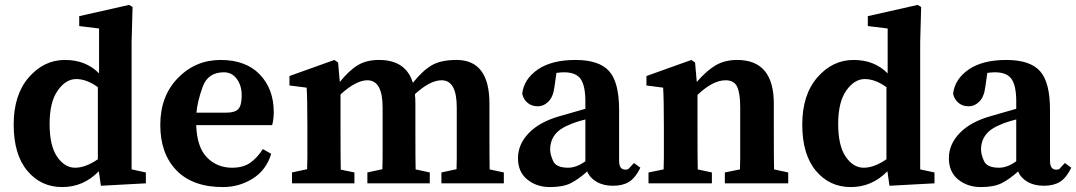

<svg xmlns="http://www.w3.org/2000/svg" viewBox="-20 -740 4344 775"><path d="M378.9 -48.8Q316.9 15.1 231 15.1Q145 15.1 90.1 -50.8Q35.2 -116.7 35.2 -237.3Q35.2 -357.4 96.2 -427.7Q157.2 -498 242.2 -498Q326.7 -498 379.9 -443.8V-625L299.8 -634.8V-674.8L501 -720.2L515.1 -711.9L511.2 -569.8V-56.2L568.8 -43.9V0L387.2 9.8ZM375 -97.2V-388.2Q329.6 -420.9 287.6 -420.9Q245.6 -420.9 212.9 -374.5Q180.2 -328.1 180.2 -239.7Q180.2 -151.4 210.7 -107.2Q241.2 -63 283.2 -63Q325.2 -63 375 -97.2Z M917 -63Q960.9 -63 989.3 -82.5Q1017.6 -102.1 1041 -138.2L1074.7 -119.1Q1054.7 -53.2 1000 -19Q945.3 15.1 879.9 15.1Q757.8 15.1 692.4 -52.2Q627 -119.6 627 -235.8Q627 -352.1 698 -425Q769 -498 870.6 -498Q972.2 -498 1028.6 -439.5Q1085 -380.9 1085 -287.1Q1085 -259.3 1078.6 -234.9H772Q774.9 -146 815.4 -104.5Q856 -63 917 -63ZM892.6 -285.2Q928.7 -285.2 942.1 -300Q955.6 -314.9 955.6 -355Q955.6 -395 935.8 -421.6Q916 -448.2 883.8 -448.2Q819.3 -448.2 798.1 -389.6Q776.9 -331.1 772.9 -285.2Z M1462.9 -416Q1417.5 -416 1354.5 -358.9V-225.6Q1354.5 -92.8 1355.5 -55.2L1410.6 -43.9V0H1158.7V-43.9L1219.7 -57.1Q1220.7 -94.2 1220.7 -104.5V-228Q1220.7 -340.8 1217.8 -386.2L1148.4 -395V-433.1L1329.6 -498L1344.7 -487.8L1351.6 -409.2Q1389.6 -456.1 1424.6 -477.1Q1459.5 -498 1509.8 -498Q1618.7 -498 1646.5 -405.8Q1685.5 -454.6 1722.4 -476.3Q1759.3 -498 1822.8 -498Q1955.6 -498 1955.6 -321.8V-207Q1955.6 -92.8 1956.5 -56.2L2013.7 -43.9V0H1761.7V-43.9L1822.8 -57.1Q1823.7 -93.3 1823.7 -103.5V-306.2Q1823.7 -416 1762.7 -416Q1715.8 -416 1654.8 -359.9Q1656.7 -342.3 1656.7 -321.8V-207Q1656.7 -92.8 1657.7 -56.2L1714.8 -43.9V0H1462.9V-43.9L1523.4 -57.1Q1524.4 -93.3 1524.4 -103.5V-306.2Q1524.4 -416 1462.9 -416Z M2479 -90.8Q2479 -55.2 2503.9 -55.2Q2513.7 -55.2 2516.8 -58.3Q2520 -61.5 2539.1 -82L2564.9 -63Q2544.9 -22 2519.3 -6.1Q2493.7 9.8 2454.6 9.8Q2415.5 9.8 2388.2 -6.1Q2360.8 -22 2350.1 -47.9Q2315.9 -17.1 2284.7 -1Q2253.4 15.1 2199.7 15.1Q2146 15.1 2108.4 -15.4Q2070.8 -45.9 2070.8 -101.6Q2070.8 -157.2 2114 -202.4Q2157.2 -247.6 2238 -270.8Q2318.8 -293.9 2342.8 -300.8V-331.1Q2342.8 -394 2323.7 -421.1Q2304.7 -448.2 2256.8 -448.2Q2245.6 -448.2 2226.1 -445.8L2217.8 -388.2Q2212.9 -349.1 2193.8 -330.1Q2174.8 -311 2150.4 -311Q2126 -311 2109.4 -325Q2092.8 -338.9 2087.9 -361.8Q2094.7 -420.9 2150.9 -459.5Q2207 -498 2302.7 -498Q2398.4 -498 2438.7 -452.9Q2479 -407.7 2479 -296.9ZM2200.7 -136.2Q2200.7 -116.2 2212.9 -89.6Q2225.1 -63 2273.4 -63Q2306.2 -63 2342.8 -88.9V-257.8Q2303.7 -248 2278.8 -236.8Q2200.7 -206.5 2200.7 -136.2Z M2955.6 -498Q3103.5 -498 3103.5 -321.8V-207Q3103.5 -91.8 3104.5 -56.2L3161.6 -43.9V0H2905.8V-43.9L2966.8 -56.2Q2967.8 -93.3 2967.8 -103.5V-306.2Q2967.8 -363.3 2955.6 -389.6Q2943.4 -416 2908.7 -416Q2857.4 -416 2795.4 -356.9V-224.6Q2795.4 -92.8 2796.4 -56.2L2853.5 -43.9V0H2597.7V-43.9L2658.7 -56.2Q2659.7 -94.2 2659.7 -104.5V-228Q2659.7 -340.8 2656.7 -386.2L2589.4 -395V-433.1L2770.5 -498L2785.6 -487.8L2792.5 -409.2Q2833.5 -456.1 2869.9 -477.1Q2906.2 -498 2955.6 -498Z M3562 -48.8Q3500 15.1 3414.1 15.1Q3328.1 15.1 3273.2 -50.8Q3218.3 -116.7 3218.3 -237.3Q3218.3 -357.4 3279.3 -427.7Q3340.3 -498 3425.3 -498Q3509.8 -498 3563 -443.8V-625L3482.9 -634.8V-674.8L3684.1 -720.2L3698.2 -711.9L3694.3 -569.8V-56.2L3752 -43.9V0L3570.3 9.8ZM3558.1 -97.2V-388.2Q3512.7 -420.9 3470.7 -420.9Q3428.7 -420.9 3396 -374.5Q3363.3 -328.1 3363.3 -239.7Q3363.3 -151.4 3393.8 -107.2Q3424.3 -63 3466.3 -63Q3508.3 -63 3558.1 -97.2Z M4218.3 -90.8Q4218.3 -55.2 4243.2 -55.2Q4252.9 -55.2 4256.1 -58.3Q4259.3 -61.5 4278.3 -82L4304.2 -63Q4284.2 -22 4258.5 -6.1Q4232.9 9.8 4193.8 9.8Q4154.8 9.8 4127.4 -6.1Q4100.1 -22 4089.4 -47.9Q4055.2 -17.1 4023.9 -1Q3992.7 15.1 3939 15.1Q3885.3 15.1 3847.7 -15.4Q3810.1 -45.9 3810.1 -101.6Q3810.1 -157.2 3853.3 -202.4Q3896.5 -247.6 3977.3 -270.8Q4058.1 -293.9 4082 -300.8V-331.1Q4082 -394 4063 -421.1Q4043.9 -448.2 3996.1 -448.2Q3984.9 -448.2 3965.3 -445.8L3957 -388.2Q3952.1 -349.1 3933.1 -330.1Q3914.1 -311 3889.6 -311Q3865.2 -311 3848.6 -325Q3832 -338.9 3827.1 -361.8Q3834 -420.9 3890.1 -459.5Q3946.3 -498 4042 -498Q4137.7 -498 4178 -452.9Q4218.3 -407.7 4218.3 -296.9ZM3939.9 -136.2Q3939.9 -116.2 3952.1 -89.6Q3964.4 -63 4012.7 -63Q4045.4 -63 4082 -88.9V-257.8Q4043 -248 4018.1 -236.8Q3939.9 -206.5 3939.9 -136.2Z"/></svg>

Font: SourceSerifPro-Bold
Style: Bold
Weight: 700
Designer: Frank Grießhammer
Foundry: Adobe Systems Incorporated
Version: Version 1.014;PS Version 1.0;hotconv 1.0.73;makeotf.lib2.5.5